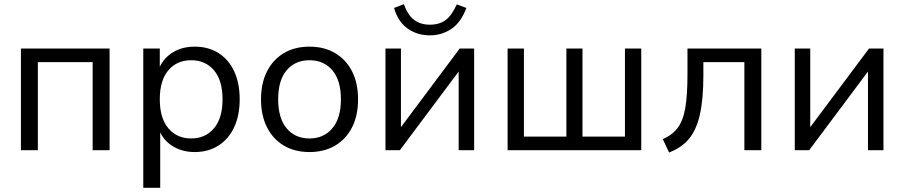

<svg xmlns="http://www.w3.org/2000/svg" viewBox="-20 -718 4324 918"><path d="M80 0V-486H504V0H423V-421H161V0Z M665 180V-486H744V-399Q766 -444 809.5 -469.5Q853 -495 911 -495Q976 -495 1024.5 -464.5Q1073 -434 1099.5 -377.5Q1126 -321 1126 -243Q1126 -166 1099.5 -109.5Q1073 -53 1024.5 -22Q976 9 911 9Q855 9 811 -16Q767 -41 746 -85V180ZM894 -56Q962 -56 1003 -104.5Q1044 -153 1044 -243Q1044 -334 1003 -382Q962 -430 894 -430Q826 -430 785 -382Q744 -334 744 -243Q744 -153 785 -104.5Q826 -56 894 -56Z M1460 9Q1389 9 1337 -22Q1285 -53 1256.5 -109.5Q1228 -166 1228 -243Q1228 -320 1256.5 -376.5Q1285 -433 1337 -464Q1389 -495 1460 -495Q1530 -495 1582.5 -464Q1635 -433 1663.5 -376.5Q1692 -320 1692 -243Q1692 -166 1663.5 -109.5Q1635 -53 1582.5 -22Q1530 9 1460 9ZM1460 -56Q1528 -56 1569 -104.5Q1610 -153 1610 -243Q1610 -334 1569 -382Q1528 -430 1460 -430Q1391 -430 1350.5 -382Q1310 -334 1310 -243Q1310 -153 1350.5 -104.5Q1391 -56 1460 -56Z M1823 0V-486H1897V-110L2178 -486H2247V0H2173V-376L1892 0ZM2035 -549Q1975 -549 1929 -581.5Q1883 -614 1864 -680L1911 -698Q1929 -647 1959.5 -623.5Q1990 -600 2035 -600Q2081 -600 2110.5 -622Q2140 -644 2164 -697L2210 -680Q2183 -609 2137 -579Q2091 -549 2035 -549Z M2407 0V-486H2485V-65H2688V-486H2765V-65H2968V-486H3046V0Z M3179 11 3149 -53Q3194 -72 3220 -106.5Q3246 -141 3256.5 -202Q3267 -263 3267 -362V-486H3620V0H3539V-421H3343V-359Q3343 -245 3326.5 -171Q3310 -97 3274 -54Q3238 -11 3179 11Z M3780 0V-486H3854V-110L4135 -486H4204V0H4130V-376L3849 0Z"/></svg>

Font: Nunito Sans
Style: Regular
Weight: 400
Designer: Vernon Adams
Foundry: Vernon Adams
Version: Version 3.101; ttfautohint (v1.8.4.7-5d5b);gftools[0.9.27]